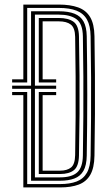

<svg xmlns="http://www.w3.org/2000/svg" viewBox="-20 -820 487 840"><path d="M82.1 0V-403.7H33.1V-417.5H99V-14.7H242.7Q285.9 -14.7 315.4 -26Q344.8 -37.2 360.3 -64.4Q375.7 -91.6 376.4 -139Q377.7 -216.6 378.3 -302.6Q378.9 -388.6 378.5 -479.4Q378.1 -570.1 376.4 -661.4Q375.7 -707.1 360.6 -734.2Q345.5 -761.3 315 -773.3Q284.5 -785.3 237.3 -785.3H99V-459.1H33.1V-473H82.1V-800H237.3Q287.2 -800 321.6 -787.7Q356.1 -775.5 374.2 -745.5Q392.4 -715.4 393.3 -661.8Q394.8 -577.8 395.3 -493.1Q395.8 -408.5 395.4 -320.6Q395 -232.8 393.3 -138.6Q392.4 -85.3 375 -55.1Q357.6 -25 324.5 -12.5Q291.3 0 242.7 0ZM115.9 -29.3V-431.4H33.1V-445.3H115.9V-770.7H237.3Q279 -770.7 305.8 -760.1Q332.5 -749.6 345.7 -725.7Q358.8 -701.7 359.5 -661.4Q360.5 -596.7 361.2 -533.1Q361.8 -469.4 361.8 -405.2Q361.7 -340.9 361.2 -274.8Q360.7 -208.6 359.5 -139Q358.8 -96.2 345 -72.4Q331.1 -48.6 305.4 -39Q279.6 -29.3 242.7 -29.3ZM132.8 -44H242.7Q293.3 -44 317.5 -65.5Q341.7 -86.9 342.6 -139.4Q344.1 -224.6 344.6 -310.5Q345.1 -396.4 344.7 -484Q344.3 -571.5 342.6 -661Q341.7 -716 314.6 -736Q287.5 -756 237.3 -756H132.8V-445.3H225.7V-431.4H132.8ZM149.7 -58.7V-417.5H225.7V-403.7H166.5V-73.4H242.7Q273.8 -73.4 290.9 -87.3Q308 -101.3 308.8 -141.4Q310.3 -222.1 310.8 -309.2Q311.3 -396.3 310.8 -485Q310.3 -573.6 308.8 -658.8Q308 -698.2 289.9 -712.4Q271.8 -726.6 237.3 -726.6H166.5V-473H225.7V-459.1H149.7V-741.3H237.3Q278.6 -741.3 301.6 -724.9Q324.6 -708.4 325.5 -660.6Q327.2 -571.4 327.9 -489.8Q328.5 -408.1 328 -323.4Q327.4 -238.7 325.5 -139.8Q324.6 -92.5 303.4 -75.6Q282.3 -58.7 242.7 -58.7Z"/></svg>

Font: Big Shoulders Inline Text SC Thin
Style: Regular
Weight: 100
Designer: Patric King
Foundry: XO Type Co
Version: Version 2.002